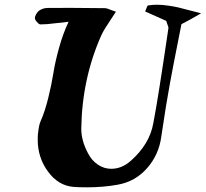

<svg xmlns="http://www.w3.org/2000/svg" viewBox="-20 -800 879 820"><path d="M272.9 -707Q249 -656.7 232.2 -595.7Q215.3 -534.7 207.8 -486.8Q200.2 -439 186 -381.3Q171.9 -323.7 152.8 -280.8Q146.5 -267.6 142.1 -228Q141.1 -220.2 141.1 -203.1Q141.1 -127 184.8 -67.4Q228.5 -7.8 292 -2Q312 0 352.1 0Q420.9 0 482.9 -11.2Q557.6 -24.4 608.2 -81.8Q658.7 -139.2 668.9 -216.8Q689.9 -358.9 706.1 -445.8Q715.3 -497.6 754.9 -696.8Q762.2 -700.7 776.1 -708Q790 -715.3 796.9 -719.2L838.9 -743.2Q826.7 -746.1 792.5 -755.1Q758.3 -764.2 741.9 -768.1Q725.6 -772 699.2 -775.9Q672.9 -779.8 650.9 -779.8Q632.8 -779.8 612.8 -776.9Q610.8 -776.9 608.9 -773.4Q606.9 -770 604.5 -762.7Q602.1 -755.4 600.1 -751L689.9 -710.9Q691.4 -705.1 694.1 -698.2Q696.8 -691.4 698.2 -687Q699.7 -682.6 699.2 -679.2Q655.3 -379.4 634.8 -273.9Q618.7 -183.6 538.1 -112.8Q500 -79.1 455.1 -79.1Q424.8 -79.1 398.2 -96.7Q371.6 -114.3 355 -147Q327.1 -200.2 327.1 -250Q330.1 -462.9 412.1 -647.9Q419.4 -663.6 429.4 -679.9Q439.5 -696.3 453.4 -716.8Q467.3 -737.3 475.1 -750Q466.8 -752.4 457 -756.3Q447.3 -760.3 440.9 -762.5Q434.6 -764.6 429.2 -765.1Q266.6 -767.1 184.1 -766.1Q163.6 -766.1 146 -753.9Q139.6 -748.5 134.3 -739.3Q128.9 -730 128.9 -723.1Q128.9 -716.3 137.7 -706.1Q146.5 -695.8 152.8 -695.8Q166.5 -695.8 181.9 -697Q197.3 -698.2 225.6 -701.7Q253.9 -705.1 272.9 -707Z"/></svg>

Font: Sonetni venez Italic
Style: Regular
Weight: 400
Italic angle: -14°
Designer: Alja Herlah
Foundry: Type Salon
Version: Version 1.000;hotconv 1.0.109;makeotfexe 2.5.65596